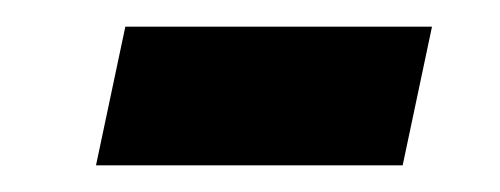

<svg xmlns="http://www.w3.org/2000/svg" viewBox="-20 -357 375 144"><path d="M52 -233 74 -337H304L282 -233Z"/></svg>

Font: Saira SemiCondensed SemiBold
Style: Italic
Weight: 600
Width: 4
Italic angle: -12°
Designer: Hector Gatti with collaboration of the Omnibus-Type team
Foundry: Omnibus-Type
Version: Version 1.101